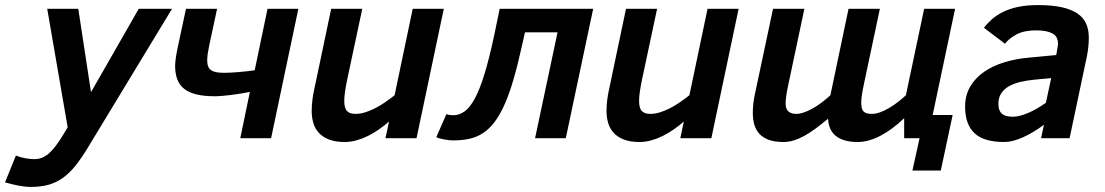

<svg xmlns="http://www.w3.org/2000/svg" viewBox="-120 -547 4374 760"><path d="M-57.1 68.8Q-37.1 76.7 -17.8 79.8Q1.5 83 17.1 83Q30.8 83 43.9 78.4Q57.1 73.7 70.8 62.5Q84.5 51.3 98.9 32.7Q113.3 14.2 129.9 -13.2L147.9 -43L66.9 -512.2H189.9L240.2 -182.1L429.2 -512.2H561L229 35.2Q204.1 76.7 180.7 106.4Q157.2 136.2 131.1 155.5Q105 174.8 74 183.8Q43 192.9 2.9 192.9Q-20.5 192.9 -47.1 187.7Q-73.7 182.6 -100.1 174.8Z M616.2 -512.2H739.3L708 -366.2Q704.1 -347.7 702.1 -333.5Q700.2 -319.3 700.2 -308.1Q700.2 -293.9 703.9 -284.4Q707.5 -274.9 715.6 -269.3Q723.6 -263.7 736.3 -261.2Q749 -258.8 767.1 -258.8Q777.8 -258.8 792.7 -259.5Q807.6 -260.3 824.2 -261.7Q840.8 -263.2 857.4 -264.9Q874 -266.6 888.2 -269L939 -512.2H1061L953.1 0H831.1L869.1 -183.1Q851.1 -179.7 832 -176.5Q813 -173.3 794.9 -171.1Q776.9 -168.9 760.5 -167.5Q744.1 -166 731 -166Q688.5 -166 658.4 -173.1Q628.4 -180.2 609.4 -195.1Q590.3 -210 581.8 -232.7Q573.2 -255.4 573.2 -287.1Q573.2 -296.9 575.4 -313.7Q577.6 -330.6 583 -356.9Z M1314 -512.2 1253.9 -230Q1248.5 -203.6 1245.6 -183.3Q1242.7 -163.1 1242.7 -147.9Q1242.7 -118.7 1253.7 -107.4Q1264.6 -96.2 1286.6 -96.2Q1305.7 -96.2 1325.4 -102.3Q1345.2 -108.4 1365.2 -118.7Q1385.3 -128.9 1404.5 -142.3Q1423.8 -155.8 1441.9 -169.9L1513.7 -512.2H1636.7L1528.8 0H1405.8L1419.9 -65.9Q1400.9 -49.3 1379.9 -34.7Q1358.9 -20 1336.7 -9Q1314.5 2 1291.3 8.5Q1268.1 15.1 1244.6 15.1Q1207 15.1 1181.9 5.1Q1156.7 -4.9 1141.6 -21.7Q1126.5 -38.6 1120.1 -60.8Q1113.8 -83 1113.8 -106.9Q1113.8 -129.9 1116.7 -152.3Q1119.6 -174.8 1123 -189L1190.9 -512.2Z M1958 -418.9 1946.8 -369.1Q1929.7 -291.5 1912.8 -233.4Q1896 -175.3 1877.2 -133.3Q1858.4 -91.3 1837.6 -64Q1816.9 -36.6 1792 -20.3Q1767.1 -3.9 1737.8 2.4Q1708.5 8.8 1672.9 8.8Q1664.6 8.8 1655 7.6Q1645.5 6.3 1636.5 4.6Q1627.4 2.9 1619.6 0.7Q1611.8 -1.5 1606.9 -3.9L1647 -95.2Q1653.8 -92.8 1661.1 -91.8Q1668.5 -90.8 1672.9 -90.8Q1697.8 -90.8 1719 -106Q1740.2 -121.1 1759.8 -157.5Q1779.3 -193.8 1797.9 -254.4Q1816.4 -314.9 1835.9 -405.8L1857.9 -512.2H2228L2119.6 0H1998L2086.9 -418.9Z M2481 -512.2 2420.9 -230Q2415.5 -203.6 2412.6 -183.3Q2409.7 -163.1 2409.7 -147.9Q2409.7 -118.7 2420.7 -107.4Q2431.6 -96.2 2453.6 -96.2Q2472.7 -96.2 2492.4 -102.3Q2512.2 -108.4 2532.2 -118.7Q2552.2 -128.9 2571.5 -142.3Q2590.8 -155.8 2608.9 -169.9L2680.7 -512.2H2803.7L2695.8 0H2572.8L2586.9 -65.9Q2567.9 -49.3 2546.9 -34.7Q2525.9 -20 2503.7 -9Q2481.4 2 2458.3 8.5Q2435.1 15.1 2411.6 15.1Q2374 15.1 2348.9 5.1Q2323.7 -4.9 2308.6 -21.7Q2293.5 -38.6 2287.1 -60.8Q2280.8 -83 2280.8 -106.9Q2280.8 -129.9 2283.7 -152.3Q2286.6 -174.8 2290 -189L2357.9 -512.2Z M3064 -512.2 3000 -210Q2994.6 -185.1 2992.2 -167.5Q2989.7 -149.9 2989.7 -137.2Q2989.7 -115.2 3001 -105.7Q3012.2 -96.2 3031.7 -96.2Q3045.9 -96.2 3062.5 -102.1Q3079.1 -107.9 3096.7 -117.7Q3114.3 -127.4 3132.1 -140.9Q3149.9 -154.3 3167 -169.9L3238.8 -512.2H3362.8L3298.8 -210Q3293.5 -185.1 3291.3 -168Q3289.1 -150.9 3289.1 -144Q3289.1 -132.8 3290.3 -123.8Q3291.5 -114.7 3295.9 -108.6Q3300.3 -102.5 3308.6 -99.4Q3316.9 -96.2 3331.1 -96.2Q3346.2 -96.2 3363.8 -102.5Q3381.3 -108.9 3399.2 -119.4Q3417 -129.9 3434.1 -143.1Q3451.2 -156.2 3465.8 -169.9L3538.1 -512.2H3660.6L3571.8 -91.8H3650.9L3604 127.9H3491.7L3520 0H3459V-79.1Q3411.6 -33.7 3364.5 -9.3Q3317.4 15.1 3274.9 15.1Q3220.2 15.1 3190.2 -7.6Q3160.2 -30.3 3157.7 -77.1Q3131.3 -55.2 3107.9 -37.8Q3084.5 -20.5 3063 -8.8Q3041.5 2.9 3021.2 9Q3001 15.1 2981 15.1Q2945.8 15.1 2922.6 6.3Q2899.4 -2.4 2885.5 -17.8Q2871.6 -33.2 2865.7 -54.2Q2859.9 -75.2 2859.9 -100.1Q2859.9 -118.2 2862.1 -138.2Q2864.3 -158.2 2869.6 -181.2L2939.9 -512.2Z M4001 0 4012.2 -53.2Q3971.2 -22.5 3929.7 -3.7Q3888.2 15.1 3855 15.1Q3773.9 15.1 3737.1 -20Q3700.2 -55.2 3700.2 -125Q3700.2 -169.9 3720.5 -204.3Q3740.7 -238.8 3775.4 -262.7Q3810.1 -286.6 3855.7 -300.5Q3901.4 -314.5 3952.1 -318.8L4061 -329.1L4064.9 -352.1Q4065.9 -357.9 4066.9 -363.3Q4067.9 -368.7 4067.9 -374Q4067.9 -403.3 4045.2 -415Q4022.5 -426.8 3981 -426.8Q3934.6 -426.8 3905.3 -411.6Q3876 -396.5 3857.9 -374L3774.9 -437Q3788.6 -455.1 3807.1 -471.4Q3825.7 -487.8 3851.3 -500.2Q3877 -512.7 3910.6 -519.8Q3944.3 -526.9 3988.8 -526.9Q4044.4 -526.9 4082.8 -518.3Q4121.1 -509.8 4145 -493.4Q4168.9 -477.1 4179.4 -453.1Q4189.9 -429.2 4189.9 -397.9Q4189.9 -381.3 4188 -361.6Q4186 -341.8 4182.1 -323.2L4113.8 0ZM4041 -237.8 3977.1 -231.9Q3945.3 -229 3918.9 -222.7Q3892.6 -216.3 3873 -205.1Q3853.5 -193.8 3842.8 -177Q3832 -160.2 3832 -136.2Q3832 -120.6 3836.2 -110.8Q3840.3 -101.1 3847.9 -95.2Q3855.5 -89.4 3866.2 -87.2Q3877 -85 3890.1 -85Q3901.9 -85 3916.7 -88.6Q3931.6 -92.3 3948.5 -99.4Q3965.3 -106.4 3983.4 -116.7Q4001.5 -127 4020 -140.1Z"/></svg>

Font: Clear Sans
Style: Bold Italic
Weight: 700
Italic angle: -12°
Foundry: Intel Corporation
Version: Version 1.00